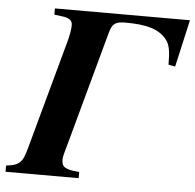

<svg xmlns="http://www.w3.org/2000/svg" viewBox="-63 -719 782 769"><g transform="rotate(5 328.5 -334.5)"><path d="M670 -669H127V-644L158 -640C189 -636 200 -627 200 -607C200 -592 196 -569 190 -546L69 -104C54 -49 45 -31 -13 -25V0H281V-25C225 -29 210 -38 210 -69C210 -82 217 -102 225 -132L350 -589C360 -627 372 -637 413 -637C497 -637 548 -624 580 -584C596 -564 600 -535 600 -484L627 -479Z"/></g></svg>

Font: XITS
Style: Bold Italic
Weight: 700
Italic angle: -16.33°
Designer: MicroPress Inc., with final additions and corrections provided by Coen Hoffman, Elsevier (retired)
Version: Version 1.105